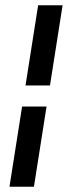

<svg xmlns="http://www.w3.org/2000/svg" viewBox="-20 -640 258 730"><path d="M16 70H109L157 -235H64ZM77 -315H170L218 -620H125Z"/></svg>

Font: Charger Sport
Style: BdObl
Weight: 700
Designer: Jasper
Foundry: Cannot Into Space Fonts
Version: Version 1.1